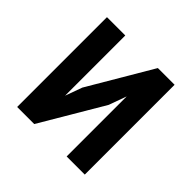

<svg xmlns="http://www.w3.org/2000/svg" viewBox="-135 -656 771 771"><g transform="rotate(45 250.0 -271.0)"><path d="M162 -184 188 -256 347 -526H442V-16H339V-357L312 -282L155 -16H58V-526H162Z"/></g></svg>

Font: D2Coding
Style: Bold
Weight: 700
Monospace: yes
Designer: Yong-Rak Park; Jeong-Hwan Yoon; Sang-Min Lee;
Foundry: NHN Corporation
Version: Version 1.3.2; Build 20180524